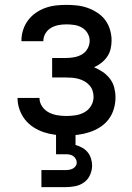

<svg xmlns="http://www.w3.org/2000/svg" viewBox="-20 -548 540 788"><path d="M253 8Q229 8 205.5 5Q182 2 159.5 -5.5Q137 -13 117 -26Q97 -39 82.5 -57.5Q68 -76 60 -99Q52 -122 52 -145Q52 -145 52 -145.5Q52 -146 52 -146H142Q142 -146 142 -146Q142 -146 142 -146Q142 -127 153 -111Q164 -95 180.5 -86.5Q197 -78 215.5 -75Q234 -72 253 -72Q272 -72 291 -75Q310 -78 327 -87.5Q344 -97 354 -114Q364 -131 364 -150Q364 -163 360 -175.5Q356 -188 347 -198Q338 -208 326.5 -214.5Q315 -221 302 -224.5Q289 -228 276 -229Q263 -230 250 -230H194V-310H250Q267 -310 284 -313Q301 -316 316 -324.5Q331 -333 339.5 -348.5Q348 -364 348 -381Q348 -397 339.5 -411.5Q331 -426 316.5 -434.5Q302 -443 285.5 -445.5Q269 -448 253 -448Q236 -448 220 -445Q204 -442 190 -434Q176 -426 167 -411.5Q158 -397 158 -380Q158 -380 158 -379.5Q158 -379 158 -379H68Q68 -380 68 -380.5Q68 -381 68 -382Q68 -404 75 -425.5Q82 -447 95 -464.5Q108 -482 126.5 -495Q145 -508 166 -515.5Q187 -523 209 -525.5Q231 -528 253 -528Q275 -528 297 -525.5Q319 -523 340 -515.5Q361 -508 380 -495.5Q399 -483 412 -465.5Q425 -448 431.5 -426Q438 -404 438 -382Q438 -365 434 -347.5Q430 -330 420 -315.5Q410 -301 396 -290Q382 -279 366 -272Q385 -264 402 -252.5Q419 -241 431.5 -224.5Q444 -208 449 -188Q454 -168 454 -148Q454 -124 447 -100.5Q440 -77 425.5 -58Q411 -39 390.5 -26Q370 -13 347 -5.5Q324 2 300.5 5Q277 8 253 8ZM150 220V150H250Q258 150 265.5 148.5Q273 147 279.5 143.5Q286 140 290.5 133.5Q295 127 295 120Q295 112 291 104.5Q287 97 280.5 92.5Q274 88 266 86.5Q258 85 250 85H210V0H290V47Q304 51 317 58Q330 65 339.5 76.5Q349 88 353.5 102.5Q358 117 358 132Q358 151 349.5 170Q341 189 325 200.5Q309 212 289.5 216Q270 220 250 220Z"/></svg>

Font: Iosevka SS04 Medium
Style: Regular
Weight: 500
Monospace: yes
Designer: Belleve Invis
Foundry: Belleve Invis
Version: Version 19.0.0; ttfautohint (v1.8.4)